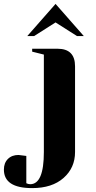

<svg xmlns="http://www.w3.org/2000/svg" viewBox="-130 -750 490 985"><path d="M5 50V190Q15 195 25 195Q95 195 95 30V-470L35 -485V-500H165Q255 -500 255 -410V30Q255 111 196 163Q137 215 35 215Q-110 215 -110 120Q-110 86 -89.5 65.5Q-69 45 -35 45ZM10 -565 155 -730 300 -565H265L155 -635L45 -565Z"/></svg>

Font: Yeseva One
Style: Regular
Weight: 400
Designer: Jovanny Lemonad
Foundry: Jovanny Lemonad
Version: Version 2.000